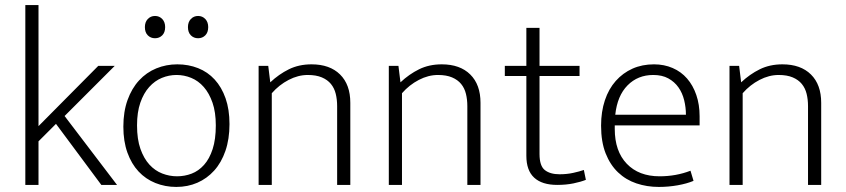

<svg xmlns="http://www.w3.org/2000/svg" viewBox="-20 -730 3338 758"><path d="M132 -172V0H80V-710H132V-232L368 -470H433L235 -272L442 0H380L201 -241Z M886 -240Q886 -181 870 -134.5Q854 -88 825.5 -56.5Q797 -25 759 -8.5Q721 8 676 8Q632 8 593.5 -7.5Q555 -23 527 -53Q499 -83 483 -127.5Q467 -172 467 -230Q467 -289 483.5 -335Q500 -381 529 -412.5Q558 -444 597 -460Q636 -476 680 -476Q724 -476 762 -461Q800 -446 827.5 -416Q855 -386 870.5 -342Q886 -298 886 -240ZM832 -235Q832 -287 819 -324.5Q806 -362 784.5 -386.5Q763 -411 735 -422.5Q707 -434 677 -434Q647 -434 619 -422.5Q591 -411 569 -386.5Q547 -362 534 -324.5Q521 -287 521 -235Q521 -180 534.5 -142Q548 -104 570 -80Q592 -56 620.5 -45Q649 -34 679 -34Q709 -34 736.5 -44.5Q764 -55 785.5 -79Q807 -103 819.5 -141.5Q832 -180 832 -235ZM552 -623Q552 -643 563.5 -655Q575 -667 592 -667Q609 -667 620.5 -655Q632 -643 632 -623Q632 -602 620.5 -590.5Q609 -579 592 -579Q575 -579 563.5 -590.5Q552 -602 552 -623ZM722 -623Q722 -643 733.5 -655Q745 -667 762 -667Q779 -667 790.5 -655Q802 -643 802 -623Q802 -602 790.5 -590.5Q779 -579 762 -579Q745 -579 733.5 -590.5Q722 -602 722 -623Z M1053 0H1001V-470H1039L1047 -405Q1081 -437 1120.5 -456.5Q1160 -476 1210 -476Q1282 -476 1322.5 -436Q1363 -396 1363 -324V0H1311V-311Q1311 -337 1305.5 -359.5Q1300 -382 1286.5 -398.5Q1273 -415 1250.5 -424.5Q1228 -434 1195 -434Q1157 -434 1119.5 -414.5Q1082 -395 1053 -362Z M1567 0H1515V-470H1553L1561 -405Q1595 -437 1634.5 -456.5Q1674 -476 1724 -476Q1796 -476 1836.5 -436Q1877 -396 1877 -324V0H1825V-311Q1825 -337 1819.5 -359.5Q1814 -382 1800.5 -398.5Q1787 -415 1764.5 -424.5Q1742 -434 1709 -434Q1671 -434 1633.5 -414.5Q1596 -395 1567 -362Z M2268 -430H2110V-122Q2110 -75 2131 -58.5Q2152 -42 2189 -42Q2218 -42 2243 -47.5Q2268 -53 2285 -59L2293 -20Q2273 -12 2244 -6Q2215 0 2180 0Q2120 0 2089 -28.5Q2058 -57 2058 -115V-430H1973V-470H2058V-620H2110V-470H2268Z M2742 -235H2407V-221Q2407 -133 2454.5 -83.5Q2502 -34 2584 -34Q2649 -34 2706 -56L2718 -16Q2692 -5 2655.5 1.5Q2619 8 2581 8Q2534 8 2492.5 -6Q2451 -20 2420 -49.5Q2389 -79 2371 -124.5Q2353 -170 2353 -234Q2353 -289 2368 -334Q2383 -379 2411 -410.5Q2439 -442 2477 -459Q2515 -476 2562 -476Q2602 -476 2635.5 -461.5Q2669 -447 2692.5 -420Q2716 -393 2729 -355Q2742 -317 2742 -271ZM2688 -277Q2688 -306 2681 -334.5Q2674 -363 2658.5 -385Q2643 -407 2618.5 -420.5Q2594 -434 2559 -434Q2498 -434 2457.5 -393Q2417 -352 2409 -277Z M2912 0H2860V-470H2898L2906 -405Q2940 -437 2979.5 -456.5Q3019 -476 3069 -476Q3141 -476 3181.5 -436Q3222 -396 3222 -324V0H3170V-311Q3170 -337 3164.5 -359.5Q3159 -382 3145.5 -398.5Q3132 -415 3109.5 -424.5Q3087 -434 3054 -434Q3016 -434 2978.5 -414.5Q2941 -395 2912 -362Z"/></svg>

Font: Mukta Vaani ExtraLight
Style: Regular
Weight: 275
Designer: Noopur Datye, Girish Dalvi, Yashodeep Gholap, Pallavi Karambelkar
Foundry: Ek Type
Version: Version 2.538;PS 1.000;hotconv 16.6.51;makeotf.lib2.5.65220;